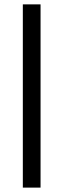

<svg xmlns="http://www.w3.org/2000/svg" viewBox="-20 -731 291 883"><path d="M166.5 131.8H85V-710.9H166.5Z"/></svg>

Font: Roboto-o Medium
Style: Regular
Weight: 500
Designer: Google
Version: Version 2.134; 2016; ttfautohint (v1.6)